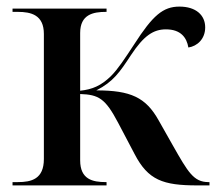

<svg xmlns="http://www.w3.org/2000/svg" viewBox="-20 -562 662 582"><path d="M18 0H303V-10H301C261 -10 223 -18 223 -76V-277C279 -275 299 -264 338 -190L388 -95C429 -16 474 0 578 0H615V-10H612C567 -10 550 -40 504 -121L461 -197C422 -267 376 -288 272 -288C323 -314 343 -343 377 -395C416 -454 445 -473 483 -473C528 -473 546 -448 551 -418C578 -422 602 -444 602 -479C602 -516 574 -542 524 -542C474 -542 443 -515 387 -428C358 -384 338 -353 316 -331C286 -302 260 -291 223 -287V-462C223 -518 262 -526 301 -526H303V-536H18V-526H34C74 -526 113 -517 113 -459V-80C113 -19 75 -10 34 -10H18Z"/></svg>

Font: Noto Serif Display Medium
Style: Regular
Weight: 500
Designer: Monotype Design Team
Foundry: Monotype Imaging Inc.
Version: Version 2.009